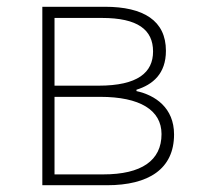

<svg xmlns="http://www.w3.org/2000/svg" viewBox="-20 -547 582 567"><path d="M105 0H296C419 0 494 -48 494 -150C494 -229 438 -266 383 -278V-282C431 -297 470 -329 470 -397C470 -486 404 -527 290 -527H105ZM141 -294V-494H281C387 -494 432 -459 432 -395C432 -333 387 -294 271 -294ZM141 -32V-261H276C393 -261 457 -222 457 -151C457 -73 398 -32 285 -32Z"/></svg>

Font: Noto Sans CJK HK Thin
Style: Regular
Weight: 100
Designer: Ryoko NISHIZUKA 西塚涼子 (kana, bopomofo & ideographs); Paul D. Hunt (Latin, Greek & Cyrillic); Sandoll Communications 산돌커뮤니
Foundry: Adobe
Version: Version 2.004;hotconv 1.0.118;makeotfexe 2.5.65603